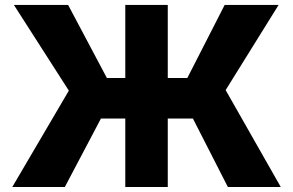

<svg xmlns="http://www.w3.org/2000/svg" viewBox="-20 -747 1171 767"><path d="M650.2 -727.3V-435.4H728.3L877.5 -727.3H1093L881.4 -387.1L1101.6 0H890.3L750.7 -273.4H650.2V0H480.5V-273.4H383.2L239 0H29.1L255 -384.9L35.5 -727.3H252.1L407 -435.4H480.5V-727.3Z"/></svg>

Font: Inter UI Extra Bold
Style: Regular
Weight: 800
Designer: Rasmus Andersson
Foundry: rsms
Version: 3.2;8d6f07862